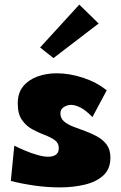

<svg xmlns="http://www.w3.org/2000/svg" viewBox="-20 -792 526 833"><path d="M239 21Q185 21 129 13Q73 5 27 -7L42 -160Q62 -150 89 -138.5Q116 -127 143 -119.5Q170 -112 189 -112Q209 -112 222 -120.5Q235 -129 235 -149Q235 -172 217 -184.5Q199 -197 172.5 -207Q146 -217 119.5 -231.5Q93 -246 75 -272Q57 -298 57 -343Q57 -389 80.5 -417.5Q104 -446 142.5 -460Q181 -474 226 -474Q282 -474 341 -454.5Q400 -435 443 -400L381 -284Q352 -314 329 -325.5Q306 -337 288 -337Q272 -337 257 -327.5Q242 -318 242 -301Q242 -279 257.5 -265.5Q273 -252 298 -242.5Q323 -233 350.5 -223Q378 -213 403 -199Q428 -185 443.5 -163.5Q459 -142 459 -108Q459 -59 428.5 -31Q398 -3 348 9Q298 21 239 21ZM212 -540 154 -586 324 -772 408 -690Z"/></svg>

Font: Marhey ExtraBold
Style: Regular
Weight: 800
Designer: Nur Syamsi & Bustanul Arifin
Foundry: Namelatype
Version: Version 1.000; ttfautohint (v1.8.4.7-5d5b)